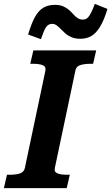

<svg xmlns="http://www.w3.org/2000/svg" viewBox="-48 -970 574 990"><path d="M80 -103 186 -605Q190 -627 172 -634Q154 -641 124 -641H108L124 -710H448L432 -641H417Q388 -641 366.5 -634.5Q345 -628 341 -607L235 -105Q230 -83 248 -76Q266 -69 296 -69H312L296 0H-28L-12 -69H3Q33 -69 54 -75.5Q75 -82 80 -103ZM366 -770Q340 -770 321 -778Q302 -786 289 -797.5Q276 -809 265.5 -820Q255 -831 244.5 -839Q234 -847 221 -847Q200 -847 188.5 -828.5Q177 -810 163 -768L97 -792Q113 -847 131.5 -881Q150 -915 175 -930Q200 -945 235 -945Q260 -945 277.5 -937.5Q295 -930 308 -918.5Q321 -907 331 -895.5Q341 -884 352.5 -876.5Q364 -869 379 -869Q394 -869 403.5 -878Q413 -887 422 -905Q431 -923 441 -950L506 -924Q489 -867 468.5 -833Q448 -799 423.5 -784.5Q399 -770 366 -770Z"/></svg>

Font: Roboto Serif SemiBold
Style: Italic
Weight: 600
Italic angle: -10°
Version: Version 1.007